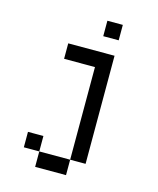

<svg xmlns="http://www.w3.org/2000/svg" viewBox="-131 -818 899 1092"><g transform="rotate(15 318.0 -272.5)"><path d="M363.6 -727.3V-636.4H454.5V-727.3ZM363.6 -454.5V90.9H454.5V-545.5H181.8V-454.5ZM363.6 90.9H181.8V181.8H363.6ZM181.8 90.9V0H90.9V90.9Z"/></g></svg>

Font: Departure Mono
Style: Regular
Weight: 400
Monospace: yes
Designer: Helena Zhang
Version: Version 1.500;Glyphs 3.3.1 (3343)